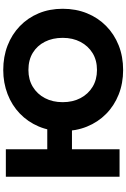

<svg xmlns="http://www.w3.org/2000/svg" viewBox="182 -938 778 1182"><g transform="rotate(-90 571.0 -347.0)"><path d="M121 -293H459V-445H121ZM74 -700V0H243V-700ZM533 -350Q533 -412 558 -459.5Q583 -507 627.5 -534Q672 -561 731 -561Q793 -561 837 -534Q881 -507 905 -459.5Q929 -412 929 -350Q929 -288 904 -240.5Q879 -193 835 -166Q791 -139 731 -139Q672 -139 627.5 -166Q583 -193 558 -240.5Q533 -288 533 -350ZM355 -350Q355 -269 382.5 -201Q410 -133 460.5 -83Q511 -33 580 -5.5Q649 22 731 22Q814 22 883 -5.5Q952 -33 1002.5 -83Q1053 -133 1080.5 -201Q1108 -269 1108 -350Q1108 -431 1080 -498Q1052 -565 1001 -614Q950 -663 881.5 -689.5Q813 -716 731 -716Q652 -716 583 -689.5Q514 -663 463 -614Q412 -565 383.5 -498Q355 -431 355 -350Z"/></g></svg>

Font: Jost
Style: Bold
Weight: 700
Version: Version 3.710